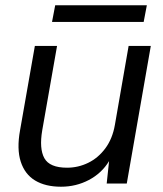

<svg xmlns="http://www.w3.org/2000/svg" viewBox="-20 -695 617 727"><path d="M211 12Q152 12 113 -11.5Q74 -35 58.5 -83Q43 -131 56 -202L112 -521H196L140 -202Q128 -132 148 -96Q168 -60 234 -60Q276 -60 314 -78.5Q352 -97 379 -133.5Q406 -170 415 -222L467 -521H551L460 0H384L393 -85Q365 -39 316.5 -13.5Q268 12 211 12ZM177 -612 189 -675H536L524 -612Z"/></svg>

Font: DM Sans 10pt
Style: Italic
Weight: 400
Italic angle: -10°
Version: Version 4.004;gftools[0.9.30]